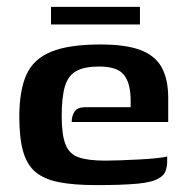

<svg xmlns="http://www.w3.org/2000/svg" viewBox="-20 -531 537 557"><path d="M260 6Q194 6 151 -2.5Q108 -11 83 -32Q58 -53 47 -92Q36 -131 36 -192Q36 -268 56.5 -314Q77 -360 128.5 -381Q180 -402 272 -402Q344 -402 387 -386Q430 -370 449 -335.5Q468 -301 468 -247V-177H188Q188 -195 196.5 -207.5Q205 -220 227 -220H359V-244Q358 -292 338.5 -315Q319 -338 268 -338Q225 -338 201.5 -325Q178 -312 168.5 -281Q159 -250 159 -194Q159 -140 170 -112Q181 -84 208.5 -74.5Q236 -65 285 -65Q303 -65 330.5 -66Q358 -67 386.5 -68.5Q415 -70 437 -72.5Q459 -75 465 -77V-61Q465 -49 460.5 -35.5Q456 -22 441 -14Q422 -2 377.5 2Q333 6 260 6ZM128 -460V-511H386V-460Z"/></svg>

Font: Genos Thin SemiBold
Style: Regular
Weight: 600
Version: Version 1.010